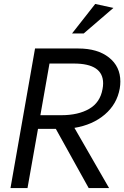

<svg xmlns="http://www.w3.org/2000/svg" viewBox="-20 -950 628 970"><path d="M119 0 172 -299H262L428 0H531L356 -304Q448 -319 509.5 -371.5Q571 -424 585 -503Q588 -521 588 -538Q588 -614 530.5 -659.5Q473 -705 376 -705H157L33 0ZM230 -629H353Q501 -629 501 -529Q501 -515 498 -500Q486 -432 430.5 -400Q375 -368 290 -368H184ZM344 -781H403L553 -910L461 -930Z"/></svg>

Font: Geom Light
Style: Italic
Weight: 300
Italic angle: -10°
Version: Version 1.102